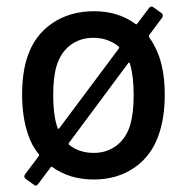

<svg xmlns="http://www.w3.org/2000/svg" viewBox="-20 -552 578 599"><path d="M494 -257Q494 -187 476 -134Q454 -67 400 -29.5Q346 8 273 8Q197 8 143 -31Q139 -33 138 -30L99 22Q93 31 85 24L60 6Q53 0 58 -8L101 -65Q103 -68 101 -71Q79 -97 67 -134Q49 -188 49 -256Q49 -327 66 -376Q88 -442 143 -479.5Q198 -517 274 -517Q349 -517 403 -477Q407 -475 408 -478L445 -527Q451 -535 459 -529L484 -511Q491 -505 486 -497L445 -442Q444 -439 445 -436Q463 -412 476 -377Q494 -326 494 -257ZM160 -152Q161 -148 165 -152L351 -401Q353 -404 350 -407Q317 -434 271 -434Q230 -434 200 -411.5Q170 -389 157 -348Q146 -313 146 -255Q146 -197 157 -161ZM397 -255Q397 -311 387 -348L385 -354Q384 -359 380 -355L195 -106Q193 -103 196 -100Q227 -75 273 -75Q313 -75 343 -97.5Q373 -120 386 -161Q397 -199 397 -255Z"/></svg>

Font: BarlowMedium
Style: Regular
Weight: 500
Designer: Jeremy Tribby
Foundry: Tribby Type
Version: Version 1.422